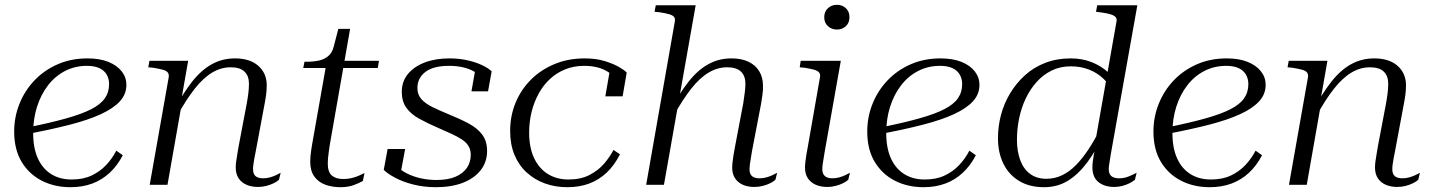

<svg xmlns="http://www.w3.org/2000/svg" viewBox="-20 -769 5959 799"><path d="M273 10Q207 10 154 -17Q101 -44 70 -95.5Q39 -147 39 -222Q39 -282 61 -337Q83 -392 123.5 -434.5Q164 -477 220 -501.5Q276 -526 344 -526Q395 -526 431 -511.5Q467 -497 486.5 -472Q506 -447 506 -416Q506 -377 479 -347.5Q452 -318 400 -294Q348 -270 270.5 -250Q193 -230 92 -211L97 -239Q190 -258 254.5 -276Q319 -294 358.5 -314Q398 -334 416 -359.5Q434 -385 434 -419Q434 -441 424 -458.5Q414 -476 393.5 -485.5Q373 -495 342 -495Q292 -495 250.5 -473.5Q209 -452 179.5 -413.5Q150 -375 134 -324.5Q118 -274 118 -215Q118 -153 137.5 -110Q157 -67 193 -44.5Q229 -22 278 -22Q326 -22 361 -38.5Q396 -55 421.5 -82Q447 -109 464 -142L491 -123Q468 -79 436 -49.5Q404 -20 363.5 -5Q323 10 273 10Z M603 0H677L738 -347L735 -356L763 -516H602L597 -489L618 -487Q642 -483 657 -479Q672 -475 678 -467.5Q684 -460 682 -447ZM1044 -138 1081 -336Q1085 -356 1087.5 -375.5Q1090 -395 1090 -414Q1090 -464 1055 -495Q1020 -526 958 -526Q905 -526 861 -501.5Q817 -477 779 -428.5Q741 -380 704 -310L718 -288Q755 -355 790.5 -400Q826 -445 863 -467Q900 -489 940 -489Q979 -489 997.5 -471Q1016 -453 1016 -421Q1016 -402 1013.5 -381.5Q1011 -361 1007 -339L973 -160Q970 -140 967 -124Q964 -108 962.5 -95Q961 -82 961 -72Q961 -45 973 -27Q985 -9 1006 0Q1027 9 1053 9Q1072 9 1089 4.5Q1106 0 1120 -7Q1134 -14 1141 -21L1148 -50Q1141 -46 1129.5 -40.5Q1118 -35 1104 -31Q1090 -27 1075 -27Q1054 -27 1043.5 -36Q1033 -45 1033 -65Q1033 -74 1034.5 -85Q1036 -96 1038.5 -110Q1041 -124 1044 -138Z M1397 10Q1362 10 1333.5 -0.5Q1305 -11 1288 -34.5Q1271 -58 1271 -96Q1271 -107 1272 -119Q1273 -131 1275 -143.5Q1277 -156 1279 -169L1338 -503L1361 -516H1557L1552 -486H1242L1247 -512H1254Q1286 -512 1309 -517.5Q1332 -523 1347.5 -537Q1363 -551 1369 -576L1388 -649H1437L1352 -164Q1350 -149 1348 -135.5Q1346 -122 1345 -111Q1344 -100 1344 -89Q1344 -53 1361 -38.5Q1378 -24 1409 -24Q1427 -24 1443.5 -28Q1460 -32 1473.5 -38Q1487 -44 1497 -49L1490 -16Q1475 -7 1451.5 1.5Q1428 10 1397 10Z M1794 10Q1744 10 1700.5 -1Q1657 -12 1625 -29Q1593 -46 1577 -62L1593 -149H1666L1646 -42Q1640 -47 1636 -53.5Q1632 -60 1630.5 -66.5Q1629 -73 1629 -79Q1647 -61 1672 -48Q1697 -35 1729 -27.5Q1761 -20 1797 -20Q1844 -20 1875.5 -33.5Q1907 -47 1923 -70.5Q1939 -94 1939 -125Q1939 -146 1929.5 -161.5Q1920 -177 1901.5 -189Q1883 -201 1858 -212.5Q1833 -224 1803 -237Q1759 -256 1724.5 -275Q1690 -294 1671 -320.5Q1652 -347 1652 -387Q1652 -430 1677.5 -461Q1703 -492 1747.5 -509Q1792 -526 1851 -526Q1891 -526 1926 -518Q1961 -510 1987 -497.5Q2013 -485 2026 -472L2011 -389H1942L1959 -486Q1969 -480 1976 -473Q1983 -466 1987 -457Q1991 -448 1990 -439Q1976 -458 1954.5 -470.5Q1933 -483 1906.5 -489Q1880 -495 1849 -495Q1783 -495 1750 -469.5Q1717 -444 1717 -403Q1717 -375 1733.5 -356.5Q1750 -338 1779.5 -323.5Q1809 -309 1848 -293Q1895 -274 1930.5 -255Q1966 -236 1986.5 -209Q2007 -182 2007 -141Q2007 -95 1980.5 -61Q1954 -27 1906.5 -8.5Q1859 10 1794 10Z M2346 -22Q2397 -22 2433.5 -41Q2470 -60 2494 -88Q2518 -116 2533 -145L2560 -127Q2537 -81 2504.5 -50.5Q2472 -20 2431.5 -5Q2391 10 2341 10Q2291 10 2248 -5.5Q2205 -21 2172 -51Q2139 -81 2121 -124.5Q2103 -168 2103 -224Q2103 -287 2125.5 -341.5Q2148 -396 2189.5 -437.5Q2231 -479 2288 -502.5Q2345 -526 2413 -526Q2460 -526 2496 -515Q2532 -504 2555.5 -490.5Q2579 -477 2588 -467L2571 -368H2499L2518 -477Q2529 -474 2534.5 -470Q2540 -466 2542.5 -460.5Q2545 -455 2544.5 -449Q2544 -443 2541 -437Q2531 -456 2511.5 -469Q2492 -482 2466.5 -488.5Q2441 -495 2411 -495Q2369 -495 2333.5 -481Q2298 -467 2270 -441.5Q2242 -416 2222.5 -381Q2203 -346 2192.5 -304.5Q2182 -263 2182 -217Q2182 -156 2202 -112.5Q2222 -69 2259 -45.5Q2296 -22 2346 -22Z M2669 0H2743L2875 -747H2709L2704 -720L2725 -718Q2749 -714 2764 -710Q2779 -706 2785 -698.5Q2791 -691 2788 -678ZM3109 -138 3147 -336Q3150 -356 3153 -375.5Q3156 -395 3155 -414Q3155 -447 3139.5 -472.5Q3124 -498 3095 -512Q3066 -526 3024 -526Q2971 -526 2927 -501.5Q2883 -477 2845 -428.5Q2807 -380 2769 -310L2784 -288Q2821 -355 2856.5 -400Q2892 -445 2929 -467Q2966 -489 3006 -489Q3045 -489 3063.5 -471Q3082 -453 3082 -421Q3082 -402 3079 -381.5Q3076 -361 3073 -339L3039 -160Q3035 -140 3032.5 -124Q3030 -108 3028.5 -95Q3027 -82 3027 -71Q3027 -45 3039 -27Q3051 -9 3071.5 0Q3092 9 3119 9Q3138 9 3155 4.5Q3172 0 3186 -7Q3200 -14 3207 -21L3214 -50Q3207 -46 3195.5 -40.5Q3184 -35 3170 -31Q3156 -27 3141 -27Q3120 -27 3109.5 -36Q3099 -45 3099 -65Q3099 -73 3100.5 -84.5Q3102 -96 3104.5 -110Q3107 -124 3109 -138Z M3330 -71Q3330 -82 3331.5 -95Q3333 -108 3335.5 -124Q3338 -140 3342 -160L3392 -446Q3395 -460 3388.5 -467.5Q3382 -475 3367.5 -479Q3353 -483 3329 -487L3308 -489L3312 -516H3479L3412 -138Q3410 -124 3407.5 -110Q3405 -96 3403.5 -85Q3402 -74 3402 -65Q3402 -46 3412.5 -36.5Q3423 -27 3444 -27Q3459 -27 3473 -31Q3487 -35 3498.5 -40.5Q3510 -46 3517 -50L3510 -21Q3503 -14 3489 -7Q3475 0 3458 4.5Q3441 9 3423 9Q3396 9 3375 0Q3354 -9 3342 -27Q3330 -45 3330 -71ZM3410 -697Q3410 -721 3425.5 -735Q3441 -749 3463 -749Q3485 -749 3500 -735Q3515 -721 3515 -697Q3515 -674 3500 -660Q3485 -646 3463 -646Q3441 -646 3425.5 -660Q3410 -674 3410 -697Z M3823 10Q3757 10 3704 -17Q3651 -44 3620 -95.5Q3589 -147 3589 -222Q3589 -282 3611 -337Q3633 -392 3673.5 -434.5Q3714 -477 3770 -501.5Q3826 -526 3894 -526Q3945 -526 3981 -511.5Q4017 -497 4036.5 -472Q4056 -447 4056 -416Q4056 -377 4029 -347.5Q4002 -318 3950 -294Q3898 -270 3820.5 -250Q3743 -230 3642 -211L3647 -239Q3740 -258 3804.5 -276Q3869 -294 3908.5 -314Q3948 -334 3966 -359.5Q3984 -385 3984 -419Q3984 -441 3974 -458.5Q3964 -476 3943.5 -485.5Q3923 -495 3892 -495Q3842 -495 3800.5 -473.5Q3759 -452 3729.5 -413.5Q3700 -375 3684 -324.5Q3668 -274 3668 -215Q3668 -153 3687.5 -110Q3707 -67 3743 -44.5Q3779 -22 3828 -22Q3876 -22 3911 -38.5Q3946 -55 3971.5 -82Q3997 -109 4014 -142L4041 -123Q4018 -79 3986 -49.5Q3954 -20 3913.5 -5Q3873 10 3823 10Z M4324 10Q4264 10 4221 -16Q4178 -42 4155.5 -88Q4133 -134 4133 -194Q4133 -243 4145.5 -290.5Q4158 -338 4183.5 -380.5Q4209 -423 4245.5 -456Q4282 -489 4330 -507.5Q4378 -526 4436 -526Q4483 -526 4522.5 -510.5Q4562 -495 4591.5 -468Q4621 -441 4637 -405L4615 -376Q4600 -415 4572.5 -441Q4545 -467 4510.5 -480Q4476 -493 4436 -493Q4392 -493 4356.5 -475.5Q4321 -458 4294 -428Q4267 -398 4248.5 -359Q4230 -320 4221 -276Q4212 -232 4212 -187Q4212 -140 4225.5 -103Q4239 -66 4266.5 -45.5Q4294 -25 4334 -25Q4370 -25 4400.5 -40Q4431 -55 4458 -82.5Q4485 -110 4510 -148Q4535 -186 4558 -232L4574 -211Q4541 -142 4504 -92.5Q4467 -43 4423.5 -16.5Q4380 10 4324 10ZM4617 9Q4577 9 4551.5 -11Q4526 -31 4526 -73Q4526 -84 4527.5 -96Q4529 -108 4531.5 -123Q4534 -138 4538 -155L4534 -156L4626 -678Q4629 -691 4622.5 -698Q4616 -705 4601.5 -709.5Q4587 -714 4564 -717L4541 -720L4546 -747H4713L4603 -130Q4601 -117 4599 -105Q4597 -93 4595.5 -83Q4594 -73 4594 -65Q4594 -45 4605 -36Q4616 -27 4637 -27Q4659 -27 4679 -35.5Q4699 -44 4710 -50L4703 -21Q4695 -14 4681.5 -7Q4668 0 4651.5 4.5Q4635 9 4617 9Z M5014 10Q4948 10 4895 -17Q4842 -44 4811 -95.5Q4780 -147 4780 -222Q4780 -282 4802 -337Q4824 -392 4864.5 -434.5Q4905 -477 4961 -501.5Q5017 -526 5085 -526Q5136 -526 5172 -511.5Q5208 -497 5227.5 -472Q5247 -447 5247 -416Q5247 -377 5220 -347.5Q5193 -318 5141 -294Q5089 -270 5011.5 -250Q4934 -230 4833 -211L4838 -239Q4931 -258 4995.5 -276Q5060 -294 5099.5 -314Q5139 -334 5157 -359.5Q5175 -385 5175 -419Q5175 -441 5165 -458.5Q5155 -476 5134.5 -485.5Q5114 -495 5083 -495Q5033 -495 4991.5 -473.5Q4950 -452 4920.5 -413.5Q4891 -375 4875 -324.5Q4859 -274 4859 -215Q4859 -153 4878.5 -110Q4898 -67 4934 -44.5Q4970 -22 5019 -22Q5067 -22 5102 -38.5Q5137 -55 5162.5 -82Q5188 -109 5205 -142L5232 -123Q5209 -79 5177 -49.5Q5145 -20 5104.5 -5Q5064 10 5014 10Z M5344 0H5418L5479 -347L5476 -356L5504 -516H5343L5338 -489L5359 -487Q5383 -483 5398 -479Q5413 -475 5419 -467.5Q5425 -460 5423 -447ZM5785 -138 5822 -336Q5826 -356 5828.5 -375.5Q5831 -395 5831 -414Q5831 -464 5796 -495Q5761 -526 5699 -526Q5646 -526 5602 -501.5Q5558 -477 5520 -428.5Q5482 -380 5445 -310L5459 -288Q5496 -355 5531.5 -400Q5567 -445 5604 -467Q5641 -489 5681 -489Q5720 -489 5738.5 -471Q5757 -453 5757 -421Q5757 -402 5754.5 -381.5Q5752 -361 5748 -339L5714 -160Q5711 -140 5708 -124Q5705 -108 5703.5 -95Q5702 -82 5702 -72Q5702 -45 5714 -27Q5726 -9 5747 0Q5768 9 5794 9Q5813 9 5830 4.5Q5847 0 5861 -7Q5875 -14 5882 -21L5889 -50Q5882 -46 5870.5 -40.5Q5859 -35 5845 -31Q5831 -27 5816 -27Q5795 -27 5784.5 -36Q5774 -45 5774 -65Q5774 -74 5775.5 -85Q5777 -96 5779.5 -110Q5782 -124 5785 -138Z"/></svg>

Font: Roboto Serif 120pt Expanded Light
Style: Italic
Weight: 300
Width: 7
Italic angle: -10°
Designer: Greg Gazdowicz
Foundry: Commercial Type
Version: Version 1.008